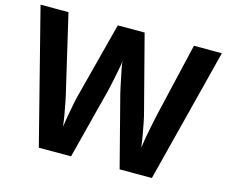

<svg xmlns="http://www.w3.org/2000/svg" viewBox="-100 -851 1168 989"><g transform="rotate(15 483.5 -357.0)"><path d="M967 -714 785 0H613L516 -375Q513 -386 508.5 -408Q504 -430 498.5 -456Q493 -482 488.5 -505Q484 -528 483 -542Q482 -528 477.5 -505Q473 -482 468 -456.5Q463 -431 458 -408.5Q453 -386 450 -374L354 0H182L0 -714H149L240 -324Q246 -301 253 -266Q260 -231 266 -196Q272 -161 275 -137Q278 -162 284 -196.5Q290 -231 296.5 -263.5Q303 -296 308 -314L412 -714H555L659 -314Q664 -296 670.5 -263.5Q677 -231 683 -196Q689 -161 692 -137Q695 -162 701 -196.5Q707 -231 714.5 -265.5Q722 -300 727 -324L818 -714Z"/></g></svg>

Font: Noto Sans
Style: Bold
Weight: 700
Designer: Monotype Design Team
Foundry: Monotype Imaging Inc.
Version: Version 2.000;GOOG;noto-source:20170915:90ef993387c0; ttfaut